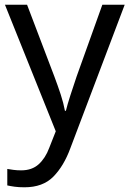

<svg xmlns="http://www.w3.org/2000/svg" viewBox="-20 -556 550 816"><path d="M1 -536H95L211 -231Q226 -191 238 -154.5Q250 -118 256 -85H260Q266 -110 279 -150.5Q292 -191 306 -232L415 -536H510L279 74Q251 150 206.5 195Q162 240 84 240Q60 240 42 237.5Q24 235 11 232V162Q22 164 37.5 166Q53 168 70 168Q116 168 144.5 142Q173 116 189 73L217 2Z"/></svg>

Font: Noto Sans Imperial Aramaic
Style: Regular
Weight: 400
Designer: Monotype Design Team
Foundry: Monotype Imaging Inc.
Version: Version 2.001; ttfautohint (v1.8.4.7-5d5b)